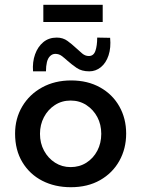

<svg xmlns="http://www.w3.org/2000/svg" viewBox="-20 -772 590 802"><path d="M43 -214Q43 -277 73 -327.5Q103 -378 156 -407Q209 -436 277 -436Q346 -436 398 -407Q450 -378 478.5 -327.5Q507 -277 507 -214Q507 -151 478.5 -100Q450 -49 398 -19.5Q346 10 276 10Q209 10 156.5 -17Q104 -44 73.5 -94.5Q43 -145 43 -214ZM147 -213Q147 -174 164 -142.5Q181 -111 210 -92.5Q239 -74 275 -74Q312 -74 341 -92.5Q370 -111 386.5 -142.5Q403 -174 403 -213Q403 -252 386.5 -283Q370 -314 341 -333Q312 -352 275 -352Q238 -352 209 -333Q180 -314 163.5 -282.5Q147 -251 147 -213ZM353 -474Q321 -474 300 -488.5Q279 -503 261 -519Q249 -530 237.5 -538.5Q226 -547 211 -547Q199 -547 189.5 -538Q180 -529 176 -512.5Q172 -496 172 -474H118Q115 -513 126.5 -545Q138 -577 161 -596Q184 -615 217 -615Q243 -615 262 -601Q281 -587 297 -572Q311 -559 323.5 -548.5Q336 -538 351 -538Q371 -538 378.5 -559.5Q386 -581 386 -615L440 -614Q444 -573 433.5 -541Q423 -509 401.5 -491.5Q380 -474 353 -474ZM161 -752H409V-680H161Z"/></svg>

Font: Josefin Sans Thin Medium
Style: Regular
Weight: 500
Version: Version 2.000